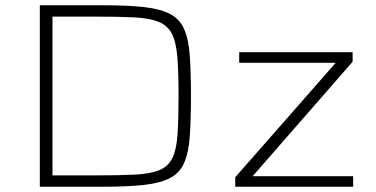

<svg xmlns="http://www.w3.org/2000/svg" viewBox="-20 -708 1426 728"><path d="M131 0V-688H370Q466 -688 527.5 -681Q589 -674 625 -655Q661 -636 678 -598Q695 -560 699.5 -498Q704 -436 704 -344Q704 -252 699.5 -190Q695 -128 678 -90Q661 -52 625 -33Q589 -14 527.5 -7Q466 0 370 0ZM179 -43H344Q434 -43 492.5 -46Q551 -49 584.5 -63Q618 -77 633.5 -108.5Q649 -140 653 -197Q657 -254 657 -344Q657 -434 652.5 -491Q648 -548 632 -579.5Q616 -611 582 -625Q548 -639 490.5 -642Q433 -645 344 -645H179ZM872 0V-36L1253 -470H887V-510H1317V-474L938 -40H1319V0Z"/></svg>

Font: Saira Expanded ExtraLight
Style: Regular
Weight: 250
Width: 7
Designer: Hector Gatti with collaboration of the Omnibus-Type team
Foundry: Omnibus-Type
Version: Version 1.101